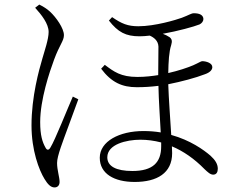

<svg xmlns="http://www.w3.org/2000/svg" viewBox="-20 -782 1040 841"><path d="M134 -748C162 -717 193 -678 193 -642C193 -610 175 -559 166 -527C151 -476 118 -359 118 -233C118 -123 151 -37 175 2C189 25 202 39 219 39C233 39 241 29 241 15C241 -6 230 -37 230 -68C230 -84 236 -106 246 -136C259 -175 304 -293 323 -347L299 -359C276 -307 221 -168 201 -136C193 -122 185 -124 179 -136C166 -159 156 -189 156 -247C156 -346 197 -467 217 -521C241 -586 260 -603 260 -628C260 -658 226 -706 199 -731C185 -744 168 -754 152 -762ZM686 -158V-141C686 -70 649 -33 560 -33C488 -33 450 -54 450 -93C450 -150 534 -170 595 -170C625 -170 655 -166 686 -158ZM439 -498 423 -481C468 -421 515 -400 579 -400C612 -400 642 -402 674 -406C675 -344 681 -262 684 -202C660 -206 635 -208 608 -208C503 -208 417 -163 417 -91C417 -21 480 15 570 15C668 15 734 -24 734 -111L733 -141C783 -120 831 -87 876 -41C890 -28 901 -17 914 -17C928 -17 934 -28 934 -43C934 -63 923 -81 902 -100C872 -126 813 -168 730 -191C726 -259 719 -349 717 -413C773 -424 837 -441 878 -457C901 -465 910 -477 910 -488C910 -506 883 -514 866 -514C860 -514 853 -508 826 -496C800 -485 761 -472 717 -462C718 -512 720 -554 730 -585C735 -602 733 -611 723 -619C714 -625 704 -630 693 -634C760 -646 829 -665 854 -675C864 -680 871 -689 871 -699C870 -717 853 -724 829 -724C818 -724 808 -716 776 -704C751 -695 659 -667 586 -667C540 -667 513 -678 471 -707L457 -692C497 -641 531 -623 591 -623C604 -623 619 -624 636 -626C654 -618 673 -604 674 -578L673 -453C648 -449 616 -445 582 -445C509 -445 479 -468 439 -498Z"/></svg>

Font: Noto Serif KR Light
Style: Regular
Weight: 300
Designer: Ryoko NISHIZUKA 西塚涼子 (kana & ideographs); Frank Grießhammer (Latin, Greek & Cyrillic); Wenlong ZHANG 张文龙 (bopomofo); San
Foundry: Adobe
Version: Version 2.001;hotconv 1.1.0;makeotfexe 2.6.0